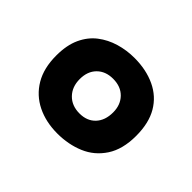

<svg xmlns="http://www.w3.org/2000/svg" viewBox="-78 -782 508 508"><g transform="rotate(45 176.5 -528.0)"><path d="M174 -385Q131 -385 97.5 -401.5Q64 -418 45 -450Q26 -482 26 -529Q26 -568 38.5 -595Q51 -622 72.5 -638.5Q94 -655 121 -663Q148 -671 177 -671Q221 -671 255 -655Q289 -639 307.5 -607.5Q326 -576 326 -528Q326 -478 305 -446Q284 -414 249.5 -399.5Q215 -385 174 -385ZM178 -464Q206 -464 222.5 -481.5Q239 -499 239 -529Q239 -557 222 -574.5Q205 -592 176 -592Q148 -592 131 -575Q114 -558 114 -529Q114 -500 131.5 -482Q149 -464 178 -464Z"/></g></svg>

Font: Bricolage Grotesque 48pt Condensed ExtraBold SemiBold
Style: Regular
Weight: 600
Version: Version 1.000;gftools[0.9.30]